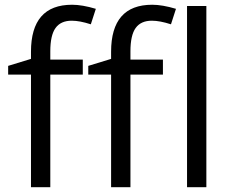

<svg xmlns="http://www.w3.org/2000/svg" viewBox="-20 -785 972 805"><path d="M663.1 -472.2H526.9V0H445.8V-472.2H350.1V-508.8L445.8 -538.1V-567.9Q445.8 -765.1 618.2 -765.1Q660.6 -765.1 717.8 -748L696.8 -683.1Q649.9 -698.2 616.7 -698.2Q570.8 -698.2 548.8 -667.7Q526.9 -637.2 526.9 -569.8V-535.2H663.1ZM327.1 -472.2H190.9V0H109.9V-472.2H14.2V-508.8L109.9 -538.1V-567.9Q109.9 -765.1 282.2 -765.1Q324.7 -765.1 381.8 -748L360.8 -683.1Q314 -698.2 280.8 -698.2Q234.9 -698.2 212.9 -667.7Q190.9 -637.2 190.9 -569.8V-535.2H327.1ZM845.2 0H764.2V-759.8H845.2Z"/></svg>

Font: f0_30457 
Style: Regular
Weight: 400
Foundry: Ascender Corporation
Version: Version 1.10